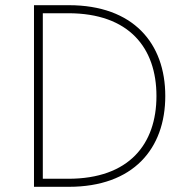

<svg xmlns="http://www.w3.org/2000/svg" viewBox="-20 -720 721 740"><path d="M111 0H245C494 0 617 -147 617 -350C617 -553 494 -700 245 -700H111ZM243 -31H145V-669H243C478 -669 583 -535 583 -350C583 -165 478 -31 243 -31Z"/></svg>

Font: Chess Sans ExtraLight
Style: Regular
Weight: 275
Designer: Wolf Bōese
Foundry: Wolf Bōese
Version: Version 7.223;Glyphs 3.3 (3306)